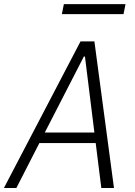

<svg xmlns="http://www.w3.org/2000/svg" viewBox="-32 -936 672 956"><path d="M535.5 0 438 -730H369L-12.5 0H49.5L164 -223.5H444.5L472.5 0ZM593 -915.5H286L276 -865.5H583ZM191 -276 385.5 -654.5H391L438 -276Z"/></svg>

Font: Monaspace Neon ExtraLight
Style: Italic
Weight: 200
Italic angle: -11°
Designer: Riley Cran & the Lettermatic Team
Foundry: Lettermatic
Version: Version 1.200 (Monaspace Neon)